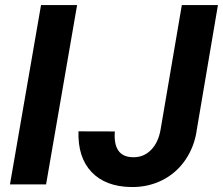

<svg xmlns="http://www.w3.org/2000/svg" viewBox="-20 -731 884 761"><path d="M162.6 0H19.5L142.6 -710.9H285.6ZM700.7 -710.9H843.8L760.3 -218.8Q751.5 -151.4 715.3 -98.1Q679.2 -44.9 622.6 -16.6Q565.9 11.7 498 10.3Q397.5 8.3 342.8 -49.3Q288.1 -106.9 291 -210.4L435.1 -210Q427.7 -109.4 505.9 -107.9Q548.3 -106.4 578.1 -136.2Q607.9 -166 616.7 -218.8Z"/></svg>

Font: RobotoInd
Style: Bold Italic
Weight: 700
Italic angle: -12°
Designer: Google
Version: Version 2.001150; 2014